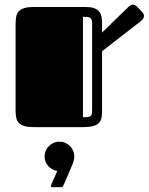

<svg xmlns="http://www.w3.org/2000/svg" viewBox="-20 -529 619 799"><path d="M44.9 -432.1Q44.9 -448.7 47.9 -461.7Q50.8 -474.6 59.1 -482.9Q67.4 -491.2 82 -495.6Q96.7 -500 120.1 -500H334Q356.4 -500 370.1 -495.6Q383.8 -491.2 391.6 -482.4Q399.4 -473.6 402.1 -460.4Q404.8 -447.3 404.8 -429.7V-393.6L513.2 -499Q523.9 -509.3 533.2 -509.3Q538.6 -509.3 542.7 -507.1Q546.9 -504.9 549.8 -502L571.8 -479Q579.1 -471.7 579.1 -462.9Q579.1 -457.5 575.9 -451.9Q572.8 -446.3 565.9 -440.9L404.8 -315.9V-68.8Q404.8 -51.8 402.3 -38.8Q399.9 -25.9 391.6 -17.3Q383.3 -8.8 367.7 -4.4Q352.1 0 325.2 0H120.1Q96.7 0 82 -4.4Q67.4 -8.8 59.1 -17.1Q50.8 -25.4 47.9 -38.1Q44.9 -50.8 44.9 -67.9ZM363.3 -427.7Q363.3 -438.5 361.8 -444.8Q360.4 -451.2 356 -454.3Q351.6 -457.5 344.2 -458.3Q336.9 -459 325.2 -459V-41Q336.9 -41 344.2 -41.7Q351.6 -42.5 356 -45.7Q360.4 -48.8 361.8 -54.9Q363.3 -61 363.3 -72.3ZM165.5 122.1Q165.5 109.4 170.4 98.1Q175.3 86.9 183.8 78.6Q192.4 70.3 203.6 65.4Q214.8 60.5 227.5 60.5Q240.2 60.5 251.5 65.4Q262.7 70.3 271 78.6Q279.3 86.9 284.2 98.1Q289.1 109.4 289.1 122.1Q289.1 130.4 286.9 139.2Q284.7 147.9 281.7 154.8L246.6 236.8Q243.7 243.7 241.5 246.8Q239.3 250 231.4 250H199.2Q191.4 250 191.4 244.6Q191.4 243.2 193.8 238.3L218.3 182.6Q207.5 181.2 198 175.8Q188.5 170.4 181.2 162.4Q173.8 154.3 169.7 144Q165.5 133.8 165.5 122.1Z"/></svg>

Font: Fascinate Inline
Style: Regular
Weight: 900
Designer: Astigmatic (AOETI)
Foundry: Astigmatic (AOETI)
Version: Version 1.000